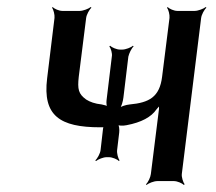

<svg xmlns="http://www.w3.org/2000/svg" viewBox="-20 -515 613 546"><path d="M331 -238 345 -354C347 -363 354 -378 360 -383L358 -385C353 -380 337 -374 328 -374H321C312 -374 298 -380 293 -385L291 -383C295 -378 300 -363 298 -354L283 -230C282 -223 283 -212 286 -208L289 -211C286 -214 275 -217 269 -218C250 -220 236 -225 225 -232C203 -248 200 -261 204 -297L225 -464C226 -473 234 -488 240 -493L238 -495C232 -490 216 -484 207 -484H157C148 -484 134 -490 130 -495L128 -493C132 -488 136 -473 135 -464L114 -292C101 -186 150 -153 265 -153H270C272 -153 277 -153 278 -154L275 -157C274 -156 274 -151 273 -149L266 -88C265 -79 257 -64 251 -59L253 -57C259 -62 274 -68 283 -68H290C299 -68 314 -62 318 -57L320 -59C316 -64 312 -79 313 -88L319 -138C320 -146 319 -160 314 -164L312 -161C315 -157 331 -157 340 -159C382 -167 410 -182 425 -204C429 -209 434 -214 436 -217L432 -218C431 -215 433 -208 432 -204L409 -20C408 -11 401 4 395 9L397 11C402 6 418 0 427 0H475C484 0 498 6 503 11L505 9C501 4 496 -11 497 -20L552 -464C553 -473 561 -488 567 -493L565 -495C559 -490 543 -484 534 -484H484C475 -484 461 -490 457 -495L455 -493C459 -488 463 -473 462 -464L441 -297C434 -239 404 -223 349 -218C338 -217 322 -212 316 -206L319 -204C325 -209 330 -228 331 -238Z"/></svg>

Font: Gamestation Storm Oblique 
Style: Italic
Weight: 400
Designer: Jonas Hecksher
Foundry: Jonas Hecksher, Playtypeª, e-types AS
Version: Version 1.003